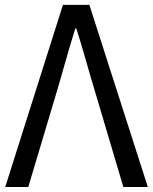

<svg xmlns="http://www.w3.org/2000/svg" viewBox="-20 -753 615 773"><path d="M1 0 233.4 -733.4H339.8L575.2 0H476.6L358.4 -398.4Q348.6 -429.7 325.7 -510.3Q302.7 -590.8 287.1 -638.7H283.2Q265.6 -584 212.9 -398.4L93.8 0Z"/></svg>

Font: Gen Shin Gothic Regular
Style: Regular
Weight: 400
Designer: [Source Han Sans]
Ryoko NISHIZUKA  (kana & ideographs); Paul D. Hunt (Latin, Greek & Cyrillic); Wenlong ZHANG  (bopomofo
Version: Version 1.002.20150607